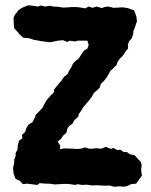

<svg xmlns="http://www.w3.org/2000/svg" viewBox="-20 -701 579 736"><path d="M115 7 84 3 68 5 56 -8 40 -15 32 -35 31 -47 30 -57 34 -75 35 -90 40 -103V-115L47 -127L48 -144L53 -162L66 -171L64 -184L76 -195L82 -212L91 -225L104 -232L115 -253L116 -260L132 -276L143 -288L150 -302L153 -308L165 -325L174 -335L186 -346L188 -359L199 -372L206 -381L215 -391L226 -407L239 -417L245 -430L254 -444L259 -456L268 -466L281 -476L291 -491L301 -506L315 -515L320 -529L315 -545H295H277L269 -542L246 -545L238 -540L221 -547L202 -545L187 -542L173 -539L155 -541L133 -544L125 -546L111 -548L99 -552L88 -555L70 -556L57 -567L47 -579L35 -592L33 -605L32 -634L37 -644L50 -661L64 -671L89 -681L106 -679L125 -676L137 -680L153 -676L172 -679L183 -676L202 -675L222 -672L243 -673L253 -674H271L283 -673L307 -669L320 -676L335 -671L350 -676L371 -670L380 -674L395 -676L415 -671L434 -672L449 -673L470 -670L494 -661L498 -651L503 -637L505 -619L502 -611L497 -595L491 -581V-572L485 -554L475 -543L470 -530L471 -515L463 -506L450 -486L439 -476L430 -462L427 -452L411 -436L404 -430L397 -418L388 -403L378 -390L366 -379L363 -366L352 -355L340 -345L332 -330L323 -318L317 -311L300 -291L292 -278L281 -262V-255L264 -239L259 -228L245 -218L238 -207L235 -193L222 -181L213 -168L201 -158L211 -143L210 -129L224 -132H237L259 -131L274 -130L290 -131L307 -136L321 -131H336L347 -133L368 -131L386 -138L406 -130L414 -134L429 -126L442 -127L454 -118H467L477 -110L496 -106L505 -96L520 -80L523 -68L521 -49L524 -28L512 -11L502 3L482 5L466 13L450 15L442 13L418 15L399 10L386 11L368 10L347 9L334 10L313 7L295 8L277 5L269 8L248 5L239 4H223L208 5L189 6L169 3H155L132 1L123 8Z"/></svg>

Font: Winky Rough SemiBold
Style: Regular
Weight: 600
Designer: Simon Atzbach
Foundry: typofactur
Version: Version 1.206; ttfautohint (v1.8.4.7-5d5b)